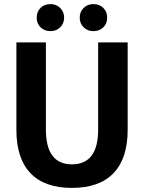

<svg xmlns="http://www.w3.org/2000/svg" viewBox="-20 -907 702 937"><path d="M60 0ZM60 -273V-700H204V-275Q204 -105 331 -105Q459 -105 459 -275V-700H603V-273Q603 -134 534 -62Q465 10 331 10Q197 10 128.5 -62Q60 -134 60 -273ZM159 -821Q159 -850 178 -868.5Q197 -887 226 -887Q255 -887 274 -868Q293 -849 293 -821Q293 -793 274 -774Q255 -755 226 -755Q197 -755 178 -773.5Q159 -792 159 -821ZM369 -821Q369 -849 388 -868Q407 -887 436 -887Q465 -887 484 -868.5Q503 -850 503 -821Q503 -792 484 -773.5Q465 -755 436 -755Q407 -755 388 -774Q369 -793 369 -821Z"/></svg>

Font: Sarabun
Style: Bold
Weight: 700
Designer: Suppakit Chalermlarp | Katatrad Co.,Ltd.
Foundry: Cadson Demak Co.,Ltd.
Version: Version 1.000; ttfautohint (v1.6)